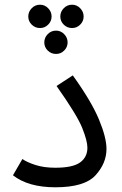

<svg xmlns="http://www.w3.org/2000/svg" viewBox="-20 -789 517 815"><path d="M35 -45Q100 6 215 6Q339 6 385.5 -45Q432 -96 432 -157Q432 -205 400 -282Q368 -359 289 -469L220 -424Q307 -301 329 -246Q351 -191 351 -162Q351 -122 320 -99.5Q289 -77 215 -77Q167 -77 131 -88.5Q95 -100 75 -114ZM150 -670Q170 -670 184.5 -684.5Q199 -699 199 -719Q199 -739 184.5 -754Q170 -769 150 -769Q129 -769 114.5 -754Q100 -739 100 -719Q100 -699 114.5 -684.5Q129 -670 150 -670ZM286 -670Q306 -670 320.5 -684.5Q335 -699 335 -719Q335 -739 320.5 -754Q306 -769 286 -769Q265 -769 250.5 -754Q236 -739 236 -719Q236 -699 250.5 -684.5Q265 -670 286 -670ZM218 -560Q238 -560 252.5 -574.5Q267 -589 267 -609Q267 -629 252.5 -644Q238 -659 218 -659Q197 -659 182.5 -644Q168 -629 168 -609Q168 -589 182.5 -574.5Q197 -560 218 -560Z"/></svg>

Font: Noto Sans Arabic
Style: Regular
Weight: 400
Designer: Nadine Chahine - Monotype Design Team
Foundry: Monotype Imaging Inc.
Version: Version 1.902